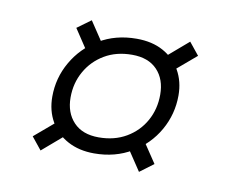

<svg xmlns="http://www.w3.org/2000/svg" viewBox="-48 -442 519 434"><g transform="rotate(10 212.0 -224.5)"><path d="M99 -361.5 130.5 -384.5 168.5 -327.5 137.5 -303.5ZM358 -375.5 381 -347 321 -296 298 -324ZM326.5 -89 295 -65.5 257 -122.5 288 -146.5ZM44.5 -103 104.5 -154 127.5 -126 67.5 -74.5ZM238 -361Q273.5 -361 299 -347Q324.5 -333 338.8 -308Q353 -283 353 -251Q353 -208 332 -171Q311 -134 273.5 -111.5Q236 -89 187.5 -89Q153 -89 127 -103Q101 -117 86.8 -142Q72.5 -167 72.5 -199Q72.5 -242 93.8 -279Q115 -316 152.2 -338.5Q189.5 -361 238 -361ZM191.5 -126.5Q227.5 -126.5 254.8 -142.5Q282 -158.5 297 -185.5Q312 -212.5 312 -245.5Q312 -281 291.8 -302.2Q271.5 -323.5 234 -323.5Q198 -323.5 171 -307.5Q144 -291.5 128.8 -264.5Q113.5 -237.5 113.5 -204.5Q113.5 -169.5 133.8 -148Q154 -126.5 191.5 -126.5Z"/></g></svg>

Font: Newsreader 28pt
Style: Italic
Weight: 400
Italic angle: -17°
Version: Version 1.003